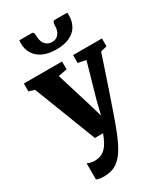

<svg xmlns="http://www.w3.org/2000/svg" viewBox="-256 -923 1111 1282"><g transform="rotate(-30 299.0 -282.0)"><path d="M154.5 253.5Q135 253.5 119.8 251Q104.5 248.5 94.5 243.5V118Q101.5 123.5 117.5 127.5Q133.5 131.5 151.5 131.5Q178 131.5 198.8 123Q219.5 114.5 235.8 98Q252 81.5 265 56.8Q278 32 290 0H227L42 -478L-2 -491.5V-552H292.5V-491.5L225 -478.5L307.5 -210.5L337.5 -109L362 -210L438.5 -479L377.5 -491.5V-552H600V-491.5L551.5 -479Q533 -422.5 511.2 -357.5Q489.5 -292.5 468 -229.5Q446.5 -166.5 428.2 -113.8Q410 -61 397.8 -27Q385.5 7 383 12.5Q354.5 89.5 324 143.5Q293.5 197.5 253 225.5Q212.5 253.5 154.5 253.5ZM213 -817Q224.5 -817 227.2 -802Q230 -787 230 -773Q230 -755.5 238 -738Q246 -720.5 261.8 -709Q277.5 -697.5 301.5 -697.5Q324.5 -697.5 339.8 -709Q355 -720.5 362.8 -738Q370.5 -755.5 370.5 -773Q370.5 -787 373.5 -802Q376.5 -817 387.5 -817H485Q486 -813 486 -805Q486 -797 486 -793Q486 -749 466 -714.2Q446 -679.5 404.8 -659.8Q363.5 -640 300.5 -640Q240.5 -640 198.8 -659.8Q157 -679.5 135.8 -714.2Q114.5 -749 114.5 -793Q114.5 -799 115 -805Q115.5 -811 115.5 -817Z"/></g></svg>

Font: Merriweather 28pt Black
Style: Regular
Weight: 900
Version: Version 2.100